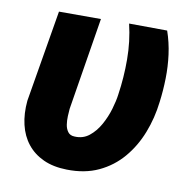

<svg xmlns="http://www.w3.org/2000/svg" viewBox="-66 -595 661 671"><g transform="rotate(10 264.5 -259.5)"><path d="M90.8 -528.3H239.7L186.5 -200.2Q185.5 -189.5 184.8 -174.1Q184.1 -158.7 186.3 -144Q188.5 -129.4 196.3 -118.9Q204.1 -108.4 219.7 -107.9Q249.5 -106 271.7 -123.5Q293.9 -141.1 309.3 -168.7Q324.7 -196.3 333.5 -226.1Q342.3 -255.9 345.2 -278.8Q354.5 -340.8 354.2 -404.8Q354 -468.8 339.4 -529.8L474.6 -528.8Q488.3 -489.3 493.9 -447.3Q499.5 -405.3 498.5 -362.8Q497.6 -320.3 492.2 -278.8Q485.4 -220.2 464.8 -167.7Q444.3 -115.2 409.7 -74.5Q375 -33.7 325.9 -10.7Q276.9 12.2 212.9 10.7Q165 9.8 129.9 -6.3Q94.7 -22.5 72.3 -50.8Q49.8 -79.1 40.8 -117.7Q31.7 -156.2 36.1 -202.6Z"/></g></svg>

Font: Roboto ExtraBold
Style: Italic
Weight: 800
Designer: Christian Robertson
Foundry: Google
Version: Version 3.009; 2024